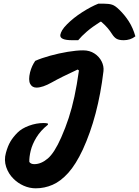

<svg xmlns="http://www.w3.org/2000/svg" viewBox="-20 -821 754 1041"><path d="M171 -491Q205 -506 252 -519Q299 -532 347 -540Q395 -548 431 -548Q466 -548 492 -531Q518 -514 531 -488Q544 -462 541 -435Q512 -191 429 -10Q391 71 350 116.5Q309 162 265 181Q221 200 174 200Q140 200 108.5 186Q77 172 54 149Q26 122 13.5 84.5Q1 47 12 8Q22 -29 36.5 -53.5Q51 -78 75 -102Q98 -125 137.5 -139.5Q177 -154 217 -154Q231 -154 240 -151V-145Q200 -113 177.5 -76Q155 -39 146.5 -4Q138 31 139 57Q147 69 166 69Q203 69 239 38.5Q275 8 312 -76Q335 -128 352.5 -181.5Q370 -235 383.5 -297.5Q397 -360 408 -439L401 -444Q312 -403 261.5 -374.5Q211 -346 178 -346Q154 -346 143.5 -366.5Q133 -387 143 -429Q148 -448 155 -463Q162 -478 171 -491ZM513 -801H545Q571 -801 588 -795.5Q605 -790 627 -768Q656 -740 678.5 -705Q701 -670 714 -624Q700 -613 684 -608Q668 -603 651 -603Q626 -603 612.5 -610.5Q599 -618 587 -637Q577 -653 563.5 -669Q550 -685 529 -703H524Q480 -675 451 -650Q422 -625 404 -603H371Q303 -603 307 -632Q309 -643 317 -657Q325 -671 344 -690Q379 -725 426 -755Q473 -785 513 -801Z"/></svg>

Font: Recursive Mn Csl St
Style: Bold Italic
Weight: 700
Italic angle: -15°
Monospace: yes
Version: Version 1.079;hotconv 1.0.112;makeotfexe 2.5.65598; ttfautoh